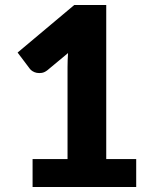

<svg xmlns="http://www.w3.org/2000/svg" viewBox="-20 -749 620 769"><path d="M525.5 -112V0H110.5V-112H250.5V-479.5Q250.5 -493.5 251 -507.8Q251.5 -522 252.5 -536.5L169.5 -467.5Q158.5 -459 147.8 -457.2Q137 -455.5 127.5 -457.2Q118 -459 110.5 -463.8Q103 -468.5 99.5 -473.5L50.5 -538.5L277.5 -729H405.5V-112Z"/></svg>

Font: Lato ExtraBold
Style: Regular
Weight: 800
Designer: Lukasz Dziedzic with Adam Twardoch and Botio Nikoltchev
Foundry: tyPoland Lukasz Dziedzic
Version: Version 2.015; 2015-08-06; http://www.latofonts.com/